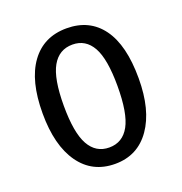

<svg xmlns="http://www.w3.org/2000/svg" viewBox="-105 -629 692 732"><g transform="rotate(-20 241.0 -262.5)"><path d="M242.2 -537.1Q335 -537.1 385.5 -468Q436 -398.9 436 -264.2Q436 -135.7 384.3 -61.8Q332.5 12.2 241.2 12.2Q148.9 12.2 97.4 -60.5Q45.9 -133.3 45.9 -263.2Q45.9 -395.5 97.4 -466.3Q148.9 -537.1 242.2 -537.1ZM242.2 -471.2Q187.5 -471.2 159.7 -422.1Q131.8 -373 131.8 -263.2Q131.8 -153.8 159.4 -104Q187 -54.2 241.2 -54.2Q295.4 -54.2 322.8 -103.8Q350.1 -153.3 350.1 -264.2Q350.1 -373.5 322.8 -422.4Q295.4 -471.2 242.2 -471.2Z"/></g></svg>

Font: Fira Sans Compressed Book
Style: Regular
Weight: 350
Width: 1
Designer: Carrois Corporate & Edenspiekermann AG
Foundry: Carrois Corporate GbR & Edenspiekermann AG
Version: Version 4.203;PS 004.203;hotconv 1.0.88;makeotf.lib2.5.64775